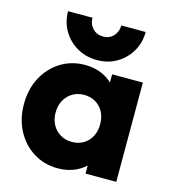

<svg xmlns="http://www.w3.org/2000/svg" viewBox="-109 -809 813 908"><g transform="rotate(15 297.5 -355.0)"><path d="M257 10Q190 10 137.2 -23Q84.5 -56 54.2 -113Q24 -170 24 -242.5Q24 -315.5 54.2 -372.8Q84.5 -430 137.2 -463Q190 -496 257 -496Q306 -496 345.5 -477Q385 -458 409.8 -424.5Q434.5 -391 438 -348V-138Q434.5 -95 410 -61.5Q385.5 -28 345.8 -9Q306 10 257 10ZM288 -128Q337 -128 367 -160.2Q397 -192.5 397 -243Q397 -277 383.5 -302.8Q370 -328.5 345.5 -343.2Q321 -358 288.5 -358Q256.5 -358 232 -343.2Q207.5 -328.5 193.2 -302.5Q179 -276.5 179 -243Q179 -209.5 193 -183.5Q207 -157.5 231.8 -142.8Q256.5 -128 288 -128ZM390.5 0V-130.5L413.5 -249L390.5 -366.5V-486H541V0ZM492 -720.5Q492 -668.1 467 -625.3Q442 -582.5 399.5 -557.5Q357 -532.5 303.5 -532.5Q248.8 -532.5 205.6 -557.5Q162.5 -582.5 137.2 -625.2Q112 -668 112 -720.5H231.5Q231.5 -689.5 251.5 -668.5Q271.5 -647.5 303.5 -647.5Q323.5 -647.5 339 -657Q354.5 -666.6 363.5 -683.4Q372.5 -700.1 372.5 -720.5Z"/></g></svg>

Font: Outfit Thin
Style: Regular
Weight: 100
Designer: Rodrigo Fuenzalida
Foundry: fragTYPE
Version: Version 1.100;gftools[0.9.27]